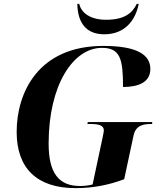

<svg xmlns="http://www.w3.org/2000/svg" viewBox="-20 -961 835 991"><path d="M518 -784C623 -784 679 -854 696 -941H686C661 -890 619 -859 527 -859C446 -859 399 -895 389 -941H379C381 -844 424 -784 518 -784ZM370 10C457 10 539 -5 621 -36L669 -260C680 -313 717 -321 760 -321H765L766 -331H433L431 -321H444C487 -321 516 -316 516 -287C516 -282 513 -269 510 -253L458 -9C443 -5 422 -1 393 -1C286 -1 231 -64 231 -220C231 -523 358 -714 506 -714C601 -714 615 -656 615 -512C694 -512 756 -536 756 -605C756 -675 694 -724 513 -724C176 -724 66 -481 66 -280C66 -93 170 10 370 10Z"/></svg>

Font: Noto Serif Display
Style: Bold Italic
Weight: 700
Italic angle: -12°
Designer: Monotype Design Team
Foundry: Monotype Imaging Inc.
Version: Version 2.009